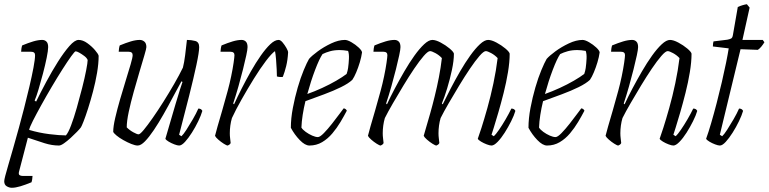

<svg xmlns="http://www.w3.org/2000/svg" viewBox="-44 -689 3639 909"><path d="M12 200Q0 200 -12 193Q-24 186 -24 169Q-24 157 -4.5 91.5Q15 26 46 -86Q57 -126 70 -176.5Q83 -227 95 -278Q107 -329 114.5 -369Q122 -409 122 -428Q122 -444 103 -444H56Q56 -450 57.5 -459.5Q59 -469 61 -474Q90 -486 113.5 -493Q137 -500 156 -500Q168 -500 176 -492Q184 -484 184 -466Q184 -450 177 -415.5Q170 -381 159.5 -341Q149 -301 138.5 -266Q128 -231 120 -213L127 -208Q148 -251 175 -301.5Q202 -352 230.5 -397Q259 -442 284.5 -471Q310 -500 328 -500Q348 -500 369 -485Q390 -470 405.5 -452Q421 -434 423 -425Q423 -388 415.5 -344Q408 -300 396.5 -256.5Q385 -213 373 -175.5Q361 -138 351.5 -114Q342 -90 339 -86Q334 -79 320.5 -65Q307 -51 290.5 -36Q274 -21 259 -10.5Q244 0 235 0Q202 0 167 -11Q132 -22 88 -37L46 124Q43 136 48.5 140Q54 144 64 144H110Q110 150 108.5 159.5Q107 169 105 174Q76 186 52.5 193Q29 200 12 200ZM268 -48Q279 -60 292.5 -95.5Q306 -131 319.5 -178.5Q333 -226 345 -273Q357 -320 364 -356.5Q371 -393 371 -405Q367 -415 355 -424Q343 -433 331.5 -439.5Q320 -446 314 -446Q310 -446 293 -422.5Q276 -399 251.5 -360.5Q227 -322 201 -278Q175 -234 151.5 -191.5Q128 -149 112 -117.5Q96 -86 94 -74Q141 -60 189 -54Q237 -48 268 -48Z M608 0Q596 0 577.5 -7.5Q559 -15 539.5 -26Q520 -37 507 -48Q494 -59 492 -65Q492 -90 501.5 -131Q511 -172 524.5 -218.5Q538 -265 551.5 -308.5Q565 -352 574.5 -384.5Q584 -417 584 -428Q584 -444 565 -444H518Q518 -450 519.5 -459.5Q521 -469 523 -474Q552 -486 575.5 -493Q599 -500 618 -500Q630 -500 639.5 -492Q649 -484 649 -466Q649 -459 639.5 -427Q630 -395 616.5 -349.5Q603 -304 589 -254Q575 -204 565.5 -159.5Q556 -115 556 -86Q570 -72 587.5 -62.5Q605 -53 612 -53Q619 -53 636.5 -74Q654 -95 678.5 -130Q703 -165 729.5 -207Q756 -249 780.5 -291.5Q805 -334 822 -369Q828 -392 832.5 -427.5Q837 -463 841 -500Q862 -500 880.5 -495Q899 -490 899 -466Q899 -443 886 -382Q873 -321 851.5 -235.5Q830 -150 804 -51L815 -44Q824 -52 838.5 -74.5Q853 -97 869 -124.5Q885 -152 895 -175Q909 -175 914 -164Q908 -143 894.5 -115Q881 -87 864.5 -61Q848 -35 832 -17.5Q816 0 804 0Q796 0 781.5 -5.5Q767 -11 754.5 -18.5Q742 -26 739 -32L787 -196Q799 -237 808.5 -266.5Q818 -296 820 -301L815 -304Q796 -270 774.5 -229Q753 -188 730 -147.5Q707 -107 684.5 -73.5Q662 -40 642.5 -20Q623 0 608 0Z M1034 0Q1029 0 1015.5 -8.5Q1002 -17 989.5 -28Q977 -39 974 -46Q977 -59 986 -90.5Q995 -122 1008 -166Q1021 -210 1034 -259Q1043 -292 1050.5 -328Q1058 -364 1062 -392Q1066 -420 1066 -428Q1066 -444 1047 -444H1000Q1000 -450 1001.5 -459.5Q1003 -469 1005 -474Q1034 -486 1057.5 -493Q1081 -500 1100 -500Q1112 -500 1120 -492Q1128 -484 1128 -466Q1128 -455 1122 -427Q1116 -399 1106.5 -361Q1097 -323 1085 -280.5Q1073 -238 1060 -199L1064 -195Q1080 -230 1100.5 -270.5Q1121 -311 1144 -351.5Q1167 -392 1190.5 -425.5Q1214 -459 1235.5 -479.5Q1257 -500 1275 -500Q1284 -500 1294 -488Q1304 -476 1312 -462Q1320 -448 1320 -441Q1318 -405 1311 -376.5Q1304 -348 1295 -325Q1288 -324 1281 -324.5Q1274 -325 1267 -327Q1267 -337 1266 -359.5Q1265 -382 1263 -407Q1261 -432 1258 -447Q1242 -436 1215 -400.5Q1188 -365 1158 -316.5Q1128 -268 1100 -218.5Q1072 -169 1054 -130Q1049 -113 1046.5 -94.5Q1044 -76 1044 -58Q1044 -46 1045.5 -34.5Q1047 -23 1048 -12Q1047 -9 1044 -6Q1041 -3 1034 0Z M1421 0Q1400 0 1375 -26Q1350 -52 1333 -84Q1333 -128 1342.5 -178Q1352 -228 1365.5 -274.5Q1379 -321 1394 -357Q1409 -393 1419 -410Q1432 -425 1460.5 -446Q1489 -467 1524 -483.5Q1559 -500 1589 -500Q1601 -500 1620 -489Q1639 -478 1654 -464Q1669 -450 1670 -441Q1667 -419 1659.5 -394Q1652 -369 1642.5 -346.5Q1633 -324 1624 -311Q1606 -294 1570.5 -276.5Q1535 -259 1490.5 -242.5Q1446 -226 1402 -210Q1394 -177 1389 -145Q1384 -113 1383 -85Q1389 -75 1403.5 -64.5Q1418 -54 1434 -47Q1450 -40 1461 -40Q1471 -40 1489.5 -59Q1508 -78 1528 -103.5Q1548 -129 1563.5 -150Q1579 -171 1583 -176Q1593 -175 1598 -165Q1585 -140 1568 -111.5Q1551 -83 1529.5 -57.5Q1508 -32 1481 -16Q1454 0 1421 0ZM1411 -244Q1445 -256 1481 -272.5Q1517 -289 1548 -307Q1579 -325 1597 -339Q1602 -353 1604 -367Q1607 -389 1608 -411.5Q1609 -434 1604 -448Q1593 -450 1583 -451Q1573 -452 1564 -452Q1539 -452 1519 -446.5Q1499 -441 1483 -433Q1468 -411 1448 -358.5Q1428 -306 1411 -244Z M1758 0Q1753 0 1739.5 -8.5Q1726 -17 1713.5 -28Q1701 -39 1698 -46Q1701 -59 1710 -90.5Q1719 -122 1732 -166Q1745 -210 1758 -259Q1767 -292 1774.5 -328Q1782 -364 1786 -392Q1790 -420 1790 -428Q1790 -444 1771 -444H1724Q1724 -450 1725.5 -459.5Q1727 -469 1729 -474Q1758 -486 1781.5 -493Q1805 -500 1824 -500Q1836 -500 1844 -492Q1852 -484 1852 -466Q1852 -455 1846 -427Q1840 -399 1830.5 -361Q1821 -323 1809 -280.5Q1797 -238 1784 -199L1788 -195Q1804 -230 1825.5 -270.5Q1847 -311 1870.5 -351.5Q1894 -392 1918 -425.5Q1942 -459 1964 -479.5Q1986 -500 2003 -500Q2019 -500 2042.5 -487.5Q2066 -475 2084.5 -459.5Q2103 -444 2105 -435Q2105 -402 2095.5 -357.5Q2086 -313 2073 -270.5Q2060 -228 2048 -199L2052 -195Q2069 -230 2090 -270.5Q2111 -311 2134.5 -351.5Q2158 -392 2182 -425.5Q2206 -459 2228 -479.5Q2250 -500 2267 -500Q2283 -500 2306.5 -487.5Q2330 -475 2348.5 -459.5Q2367 -444 2369 -435Q2369 -396 2361 -347.5Q2353 -299 2340.5 -249.5Q2328 -200 2315.5 -157Q2303 -114 2294 -85.5Q2285 -57 2283 -51L2294 -44Q2303 -52 2318.5 -74.5Q2334 -97 2350 -124.5Q2366 -152 2377 -175Q2391 -175 2396 -164Q2390 -143 2376 -115Q2362 -87 2345.5 -61Q2329 -35 2312 -17.5Q2295 0 2283 0Q2275 0 2260.5 -5.5Q2246 -11 2233.5 -18.5Q2221 -26 2218 -32Q2223 -45 2235.5 -84Q2248 -123 2263.5 -178Q2279 -233 2292 -294.5Q2305 -356 2312 -414Q2299 -428 2281.5 -437.5Q2264 -447 2256 -447Q2246 -447 2226 -424Q2206 -401 2181 -364Q2156 -327 2130 -284Q2104 -241 2080.5 -200.5Q2057 -160 2042 -130Q2037 -113 2034.5 -94.5Q2032 -76 2032 -58Q2032 -46 2033.5 -34.5Q2035 -23 2036 -12Q2035 -9 2032 -6Q2029 -3 2022 0Q2017 0 2003.5 -8.5Q1990 -17 1977.5 -28Q1965 -39 1962 -46Q1964 -54 1972.5 -82.5Q1981 -111 1992.5 -151.5Q2004 -192 2014 -233Q2025 -277 2034 -323.5Q2043 -370 2048 -414Q2035 -428 2017.5 -437.5Q2000 -447 1992 -447Q1982 -447 1962 -424Q1942 -401 1917 -364Q1892 -327 1866 -284Q1840 -241 1816.5 -200.5Q1793 -160 1778 -130Q1773 -113 1770.5 -94.5Q1768 -76 1768 -58Q1768 -46 1769.5 -34.5Q1771 -23 1772 -12Q1771 -9 1768 -6Q1765 -3 1758 0Z M2546 0Q2525 0 2500 -26Q2475 -52 2458 -84Q2458 -128 2467.5 -178Q2477 -228 2490.5 -274.5Q2504 -321 2519 -357Q2534 -393 2544 -410Q2557 -425 2585.5 -446Q2614 -467 2649 -483.5Q2684 -500 2714 -500Q2726 -500 2745 -489Q2764 -478 2779 -464Q2794 -450 2795 -441Q2792 -419 2784.5 -394Q2777 -369 2767.5 -346.5Q2758 -324 2749 -311Q2731 -294 2695.5 -276.5Q2660 -259 2615.5 -242.5Q2571 -226 2527 -210Q2519 -177 2514 -145Q2509 -113 2508 -85Q2514 -75 2528.5 -64.5Q2543 -54 2559 -47Q2575 -40 2586 -40Q2596 -40 2614.5 -59Q2633 -78 2653 -103.5Q2673 -129 2688.5 -150Q2704 -171 2708 -176Q2718 -175 2723 -165Q2710 -140 2693 -111.5Q2676 -83 2654.5 -57.5Q2633 -32 2606 -16Q2579 0 2546 0ZM2536 -244Q2570 -256 2606 -272.5Q2642 -289 2673 -307Q2704 -325 2722 -339Q2727 -353 2729 -367Q2732 -389 2733 -411.5Q2734 -434 2729 -448Q2718 -450 2708 -451Q2698 -452 2689 -452Q2664 -452 2644 -446.5Q2624 -441 2608 -433Q2593 -411 2573 -358.5Q2553 -306 2536 -244Z M2883 0Q2878 0 2864.5 -8.5Q2851 -17 2838.5 -28Q2826 -39 2823 -46Q2826 -59 2835 -90.5Q2844 -122 2857 -166Q2870 -210 2883 -259Q2892 -292 2899.5 -328Q2907 -364 2911 -392Q2915 -420 2915 -428Q2915 -444 2896 -444H2849Q2849 -450 2850.5 -459.5Q2852 -469 2854 -474Q2883 -486 2906.5 -493Q2930 -500 2949 -500Q2961 -500 2969 -492Q2977 -484 2977 -466Q2977 -455 2971 -427Q2965 -399 2955.5 -361Q2946 -323 2934 -280.5Q2922 -238 2909 -199L2913 -195Q2929 -230 2950.5 -270.5Q2972 -311 2995.5 -351.5Q3019 -392 3043 -425.5Q3067 -459 3089 -479.5Q3111 -500 3128 -500Q3144 -500 3167.5 -487.5Q3191 -475 3209.5 -459.5Q3228 -444 3230 -435Q3230 -396 3222 -347.5Q3214 -299 3201.5 -249.5Q3189 -200 3176.5 -157Q3164 -114 3155 -85.5Q3146 -57 3144 -51L3155 -44Q3164 -52 3179.5 -74.5Q3195 -97 3211 -124.5Q3227 -152 3238 -175Q3252 -175 3257 -164Q3251 -143 3237 -115Q3223 -87 3206.5 -61Q3190 -35 3173 -17.5Q3156 0 3144 0Q3136 0 3121.5 -5.5Q3107 -11 3094.5 -18.5Q3082 -26 3079 -32Q3084 -45 3096.5 -84Q3109 -123 3124.5 -178Q3140 -233 3153 -294.5Q3166 -356 3173 -414Q3160 -428 3142.5 -437.5Q3125 -447 3117 -447Q3107 -447 3087 -424Q3067 -401 3042 -364Q3017 -327 2991 -284Q2965 -241 2941.5 -200.5Q2918 -160 2903 -130Q2898 -113 2895.5 -94.5Q2893 -76 2893 -58Q2893 -46 2894.5 -34.5Q2896 -23 2897 -12Q2896 -9 2893 -6Q2890 -3 2883 0Z M3364 0Q3356 0 3341.5 -5.5Q3327 -11 3314.5 -18.5Q3302 -26 3299 -32Q3310 -62 3323 -106.5Q3336 -151 3349 -201Q3362 -251 3373.5 -300.5Q3385 -350 3393.5 -392Q3402 -434 3406 -460L3331 -469Q3331 -477 3332 -483.5Q3333 -490 3334 -493L3399 -501Q3410 -503 3417 -506.5Q3424 -510 3426 -524L3449 -656Q3460 -661 3472 -664.5Q3484 -668 3492 -669L3505 -653L3471 -500H3567L3575 -489Q3569 -479 3561 -469Q3553 -459 3544 -453L3462 -456L3364 -51L3375 -44Q3384 -52 3398.5 -74.5Q3413 -97 3429 -124.5Q3445 -152 3455 -175Q3469 -175 3474 -164Q3468 -143 3454.5 -115Q3441 -87 3424.5 -61Q3408 -35 3392 -17.5Q3376 0 3364 0Z"/></svg>

Font: Texturina 72pt 72pt Thin
Style: Italic
Weight: 100
Italic angle: -11°
Designer: Guillermo Torres Carreño
Foundry: Omnibus-Type
Version: Version 1.002; ttfautohint (v1.8.3)